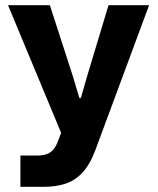

<svg xmlns="http://www.w3.org/2000/svg" viewBox="-20 -556 610 743"><path d="M59 167V46H122Q145 46 160.5 40.5Q176 35 186.5 22.5Q197 10 204 -9L229 -74V-12L11 -536H173L261 -264L287 -177H293L318 -264L400 -536H557L349 25Q328 81 299 112Q270 143 233 155Q196 167 150 167Z"/></svg>

Font: Mona Sans ExtraLight
Style: Bold
Weight: 700
Version: Version 2.000